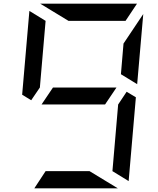

<svg xmlns="http://www.w3.org/2000/svg" viewBox="-20 -1020 856 1040"><path d="M205 -454 267 -546H611L549 -454ZM723 -564 635 -618 649 -784 756 -944ZM196 -546 149 -477 100 -507 139 -959V-961L227 -907ZM351 -907 198 -1000H720H722L660 -907ZM618 0H166L227 -93H465ZM716 -493 677 -41V-39L589 -93L620 -454L666 -523Z"/></svg>

Font: DSEG7 Modern Mini
Style: Italic
Weight: 400
Italic angle: -5°
Designer: Keshikan(Twitter:@keshinomi_88pro)
Version: Version 0.46